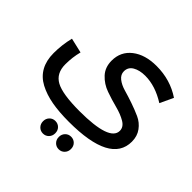

<svg xmlns="http://www.w3.org/2000/svg" viewBox="-213 -718 1363 1363"><g transform="rotate(45 469.0 -36.0)"><path d="M462 230Q363 230 288.5 216.5Q214 203 156.5 172.5Q99 142 69.5 89Q40 36 40 -39Q40 -122 60 -203L172 -177Q155 -112 155 -41Q155 49 222.5 86Q290 123 462 123Q763 123 763 19Q763 -19 722.5 -43Q682 -67 624 -82Q566 -97 508 -117.5Q450 -138 409.5 -181.5Q369 -225 369 -292Q369 -383 438.5 -437Q508 -491 622 -491Q761 -491 869 -418L822 -318Q716 -385 614 -385Q558 -385 521 -363.5Q484 -342 484 -300Q484 -267 513 -244Q542 -221 586 -208.5Q630 -196 681 -178.5Q732 -161 776 -141Q820 -121 849 -81.5Q878 -42 878 13Q878 230 462 230ZM451 356Q451 383 433.5 401Q416 419 390 419Q364 419 346.5 401Q329 383 329 356Q329 329 346.5 311Q364 293 390 293Q416 293 433.5 310.5Q451 328 451 356ZM609 356Q609 383 591.5 401Q574 419 548 419Q522 419 504.5 401Q487 383 487 356Q487 329 504.5 311Q522 293 548 293Q574 293 591.5 310.5Q609 328 609 356Z"/></g></svg>

Font: Montserrat-Arabic
Style: Regular
Weight: 400
Designer: Mohamed Gaber
Foundry: Kief Type Foundry
Version: Version 5.008;PS 005.008;hotconv 1.0.88;makeotf.lib2.5.64775